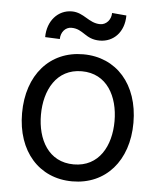

<svg xmlns="http://www.w3.org/2000/svg" viewBox="-54 -792 704 849"><g transform="rotate(5 298.5 -367.5)"><path d="M298.3 11.4C446 11.4 545.5 -100.9 545.5 -269.9C545.5 -440.3 446 -552.6 298.3 -552.6C150.6 -552.6 51.1 -440.3 51.1 -269.9C51.1 -100.9 150.6 11.4 298.3 11.4ZM123.6 -613.6 188.9 -610.8C188.9 -640.6 208.8 -664.8 235.8 -664.8C289.8 -664.8 299.7 -619.3 365.1 -619.3C426.1 -619.3 473 -666.2 473 -740.1L409.1 -745.7C409.1 -715.9 387.8 -691.8 360.8 -691.8C309.7 -691.8 285.5 -737.2 231.5 -737.2C170.5 -737.2 123.6 -686.1 123.6 -613.6ZM134.9 -269.9C134.9 -379.3 186.1 -477.3 298.3 -477.3C410.5 -477.3 461.6 -379.3 461.6 -269.9C461.6 -160.5 410.5 -63.9 298.3 -63.9C186.1 -63.9 134.9 -160.5 134.9 -269.9Z"/></g></svg>

Font: Margiela Sans
Style: Regular
Weight: 400
Designer: Stefan Endress, Andreas Faust
Version: Version 1.100;FEAKit 1.0